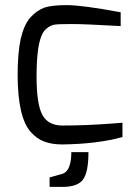

<svg xmlns="http://www.w3.org/2000/svg" viewBox="-20 -558 540 751"><path d="M49 -266Q49 -350 61 -406Q74 -462 99 -490Q124 -517 153 -528Q182 -538 241 -538Q301 -538 452 -510V-456Q313 -464 258 -464Q203 -464 190 -461Q177 -458 163 -447Q149 -436 141 -415Q123 -368 123 -259Q123 -150 146 -108Q169 -67 224 -67Q318 -67 421 -75L459 -78V-22Q363 5 224 7Q183 7 154 -4Q125 -14 100 -42Q75 -70 62 -126Q49 -182 49 -266ZM259 37H326Q326 115 305 144Q284 173 225 173H174V136L227 121Q259 107 259 37Z"/></svg>

Font: Mina
Style: Regular
Weight: 400
Version: Version 1.000